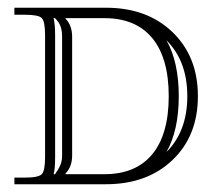

<svg xmlns="http://www.w3.org/2000/svg" viewBox="-20 -475 564 495"><path d="M148.9 -25.9H249Q330.1 -25.9 372.6 -77.4Q415 -128.9 415 -227.1Q415 -325.2 372.6 -376.7Q330.1 -428.2 249 -428.2H148.9V-426.8Q166 -409.7 166 -379.9V-74.2Q166 -44.9 148.9 -27.8ZM43.9 -437H17.1V-455.1H252.9Q359.4 -455.1 424.8 -392.1Q490.2 -329.1 490.2 -227.1Q490.2 -125 424.8 -62.5Q359.4 0 252.9 0H17.1V-17.1H43.9Q79.1 -17.1 87.6 -25.9Q96.2 -34.7 96.2 -69.8V-384.8Q96.2 -419.9 87.6 -428.5Q79.1 -437 43.9 -437ZM409.2 -83Q462.9 -136.7 462.9 -227.1Q462.9 -317.4 409.2 -371.1Q440.9 -314.9 440.9 -227.1Q440.9 -139.2 409.2 -83ZM122.1 -428.2H118.2Q122.1 -412.1 122.1 -384.8V-69.8Q122.1 -38.1 118.2 -25.9H122.1Q123 -28.3 127.9 -35.2Q132.8 -42 136.5 -51.8Q140.1 -61.5 140.1 -74.2V-379.9Q140.1 -395.5 136.5 -405.8Q132.8 -416 127.4 -421.9Z"/></svg>

Font: FoglihtenNo01
Style: Regular
Weight: 500
Version: Version 0.61